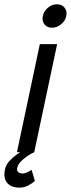

<svg xmlns="http://www.w3.org/2000/svg" viewBox="-63 -704 327 888"><path d="M15.3 0 121.3 -500H201.3L95.3 0ZM177.5 -575.8Q154.7 -575.8 142.5 -591.5Q130.3 -607.2 135.2 -630Q139.8 -652.7 158.7 -668.4Q177.5 -684.2 200.3 -684.2Q223 -684.2 235.6 -668.4Q248.2 -652.7 243.5 -630Q238.7 -607.2 219.4 -591.5Q200.2 -575.8 177.5 -575.8ZM95.3 0Q95.3 0 84.5 5.3Q73.7 10.7 59.3 20.8Q45 31 32.2 44.3Q19.3 57.7 16.3 73.7Q14.2 85.7 21.2 92Q28.3 98.3 41.3 98.3Q54.3 98.3 68.8 90Q83.3 81.7 83.3 81.7L98.3 133.3Q83.3 145.8 65.7 154.8Q48 163.8 27.2 163.8Q-11.8 163.8 -30.2 141.5Q-48.5 119.2 -39.7 78.3Q-35.3 58.2 -19.8 41Q-4.2 23.8 14 11Q32.2 -1.8 45.6 -8.9Q59 -16 59 -16Z"/></svg>

Font: Epunda Sans Light
Style: Italic
Weight: 300
Italic angle: -12.0243°
Designer: Simon Atzbach
Foundry: typofactur
Version: Version 2.204